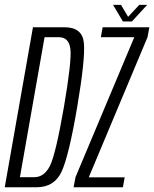

<svg xmlns="http://www.w3.org/2000/svg" viewBox="-48 -790 650 810"><path d="M-28 0 91 -675H224Q300 -675 306 -608Q312 -541 277.5 -337.5Q242.5 -132.5 212 -66.2Q181.5 0 106 0ZM36 -42.5H96.5Q139 -42.5 163 -91Q187 -139.5 221.5 -337.5Q255 -533.5 249 -583.2Q243 -633 200.5 -633H140ZM262.5 0 270.5 -42.5 518.5 -633H377.5L385 -675H582L574.5 -633.5L326.5 -42H478L470.5 0ZM470.5 -699.5 429 -769.5H462.5L492.5 -719L539.5 -769.5H573L508.5 -699.5Z"/></svg>

Font: Anybody Condensed Light
Style: Italic
Weight: 300
Width: 3
Italic angle: -10°
Designer: Tyler Finck
Foundry: Etcetera Type Company
Version: Version 1.010; ttfautohint (v1.8.3) -l 8 -r 50 -G 200 -x 14 